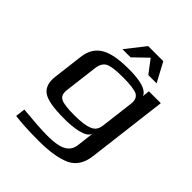

<svg xmlns="http://www.w3.org/2000/svg" viewBox="-242 -828 1196 1196"><g transform="rotate(45 355.5 -230.0)"><path d="M116 -334 92 -137C85 -83 98 -45 129 -23C159 -1 222 10 315 10C390 10 497 0 507 -52L493 64C484 140 418 159 316 159C266 159 194 154 100 145L92 209C144 216 213 220 299 220C395 220 468 208 519 185C570 161 600 115 608 46L673 -484H568L563 -437C548 -475 490 -494 385 -494C221 -494 131 -458 116 -334ZM517 -131C513 -99 499 -78 471 -67C445 -56 403 -50 346 -50C284 -50 244 -55 225 -66C205 -76 198 -98 202 -131L229 -350C233 -382 246 -404 266 -415C286 -426 328 -432 391 -432C457 -432 500 -426 520 -415C540 -403 548 -381 544 -350ZM266 -553H338L428 -640L494 -553H567L499 -680H366Z"/></g></svg>

Font: Gamestation Extended
Style: Italic
Weight: 400
Width: 7
Designer: Jonas Hecksher
Foundry: Jonas Hecksher, Playtypeª, e-types AS
Version: Version 1.003